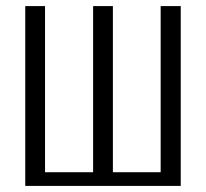

<svg xmlns="http://www.w3.org/2000/svg" viewBox="-20 -611 677 631"><path d="M63 0V-591H128V-45H286V-591H351V-45H508V-591H574V0Z"/></svg>

Font: Alumni Sans
Style: Regular
Weight: 400
Designer: Robert E. Leuschke
Foundry: Robert E. Leuschke
Version: Version 1.018